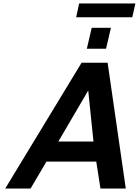

<svg xmlns="http://www.w3.org/2000/svg" viewBox="-20 -1079 795 1099"><path d="M555 0 531 -154H246L155 0H10L447 -720H596L700 0ZM485 -561 314 -269H515ZM477 -800 505 -920H615L587 -800ZM416 -980 433 -1059H755L737 -980Z"/></svg>

Font: Perun
Style: Bold Italic
Weight: 700
Italic angle: -12°
Foundry: Copyright (c) Stefan Peev, Context Ltd, 2016
Version: Version 1.027